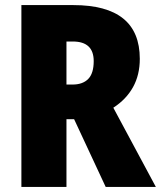

<svg xmlns="http://www.w3.org/2000/svg" viewBox="-20 -734 632 754"><path d="M268 -714Q529 -714 529 -503Q529 -440 502.5 -392Q476 -344 425 -311L592 0H395L271 -266H241V0H64V-714ZM266 -571H241V-402H265Q305 -402 326.5 -424Q348 -446 348 -494Q348 -571 266 -571Z"/></svg>

Font: Noto Sans Telugu Condensed Black
Style: Regular
Weight: 900
Width: 3
Designer: Jelle Bosma - Monotype Design Team
Foundry: Monotype Imaging Inc.
Version: Version 2.005; ttfautohint (v1.8.4.7-5d5b)